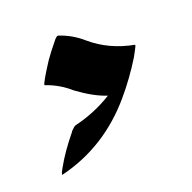

<svg xmlns="http://www.w3.org/2000/svg" viewBox="-53 -344 365 365"><g transform="rotate(-15 129.0 -162.0)"><path d="M28.8 -33.2 28.3 -33.7Q28.3 -36.6 31.2 -43L33.2 -47.4Q45.4 -74.7 67.4 -106.9L68.4 -108.9Q74.7 -116.7 77.6 -117.7Q117.7 -130.9 151.4 -156.2Q125 -162.1 91.3 -182.6Q68.4 -199.7 40.5 -206.5L40 -207Q40 -211.9 56.6 -243.7L60.5 -251Q69.3 -266.1 79.1 -280.3L82 -284.7Q86.4 -291 89.4 -291Q116.2 -284.7 138.7 -268.1Q176.3 -241.2 226.1 -236.3Q226.6 -236.3 226.6 -235.4Q226.6 -233.4 222.7 -224.6L217.8 -213.4Q199.7 -177.2 176.8 -145Q119.1 -63.5 28.8 -33.2Z"/></g></svg>

Font: Terrible Cursive
Style: Regular
Weight: 400
Designer: GGBotNet
Foundry: GGBotNet
Version: 1.00